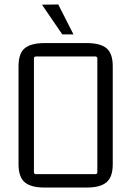

<svg xmlns="http://www.w3.org/2000/svg" viewBox="-20 -834 588 860"><path d="M407 -581H141Q132 -581 132 -572V-63Q132 -54 141 -54H407Q416 -54 416 -63V-572Q416 -581 407 -581ZM63 -98V-537Q63 -595 91 -618Q119 -641 179 -641H369Q429 -641 457 -618Q485 -595 485 -537V-98Q485 -41 457 -17.5Q429 6 369 6H179Q119 6 91 -17.5Q63 -41 63 -98ZM168 -813 259 -680H309L241 -814Z"/></svg>

Font: Gemunu Libre ExtraLight Light
Style: Regular
Weight: 300
Version: Version 1.100